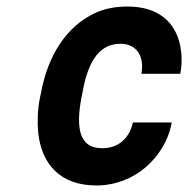

<svg xmlns="http://www.w3.org/2000/svg" viewBox="-20 -558 578 588"><path d="M229 -257 232 -271C246 -353 275 -424 349 -424C398 -424 423 -386 413 -332H532C538 -363 537 -392 532 -418C517 -491 464 -538 371 -538C334 -538 301 -532 271 -518C187 -479 127 -393 105 -271L102 -257C95 -220 94 -184 97 -152C107 -57 163 10 275 10C334 10 386 -12 424 -44C460 -74 495 -122 506 -183H387C376 -133 341 -104 293 -104C218 -104 214 -174 229 -257Z"/></svg>

Font: Asimov
Style: NarIt
Weight: 500
Designer: Google
Version: Version 2.000980; 2014